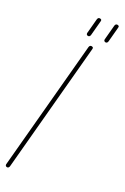

<svg xmlns="http://www.w3.org/2000/svg" viewBox="-160 -879 602 928"><g transform="rotate(20 141.0 -415.0)"><path d="M9 0Q5 0 1.5 -3Q-2 -6 -1 -12L179 -680Q182 -690 190 -690Q195 -690 198.5 -687Q202 -684 200 -678L20 -10Q17 0 9 0ZM160 -730Q156 -730 152.5 -733Q149 -736 150 -742L171 -820Q174 -830 182 -830Q187 -830 190.5 -827Q194 -824 192 -818L171 -740Q168 -730 160 -730ZM250 -730Q246 -730 242.5 -733Q239 -736 240 -742L261 -820Q264 -830 272 -830Q277 -830 280.5 -827Q284 -824 282 -818L261 -740Q258 -730 250 -730Z"/></g></svg>

Font: Zen Loop
Style: Italic
Weight: 400
Italic angle: -15°
Designer: Yoshimichi Ohira
Foundry: A-1 Corp ZenFonts
Version: Version 1.000; ttfautohint (v1.8.3)